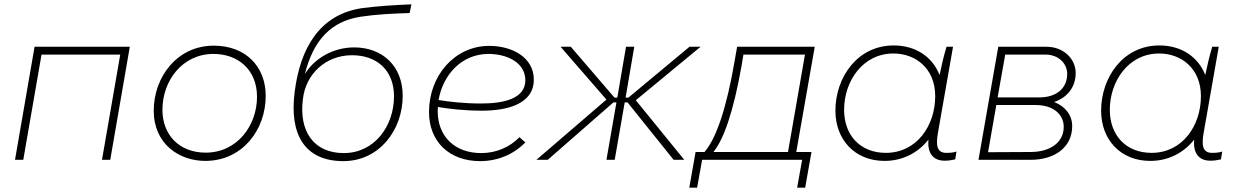

<svg xmlns="http://www.w3.org/2000/svg" viewBox="-20 -735 5694 883"><path d="M49 0H87L171 -484H533L449 0H487L577 -520H139Z M924 5C1095 5 1202 -138 1202 -294C1202 -429 1110 -525 963 -525C794 -525 687 -380 687 -226C687 -73 804 5 924 5ZM926 -33C805 -33 727 -114 727 -230C727 -363 818 -487 962 -487C1076 -487 1162 -413 1162 -290C1162 -158 1071 -33 926 -33Z M1559 6C1725 6 1832 -138 1832 -294C1832 -433 1737 -517 1609 -517C1513 -517 1426 -467 1382 -394C1423 -559 1510 -638 1638 -658C1710 -669 1790 -673 1864 -675L1872 -715C1798 -712 1717 -707 1648 -698C1449 -670 1360 -512 1335 -311C1310 -116 1382 6 1559 6ZM1561 -31C1423 -31 1354 -131 1373 -279C1386 -395 1478 -481 1599 -481C1712 -481 1792 -413 1792 -292C1792 -156 1703 -31 1561 -31Z M2188 6C2268 6 2341 -24 2396 -80L2369 -104C2324 -58 2262 -31 2193 -31C2073 -31 1993 -106 1993 -224L1994 -243C2046 -234 2117 -226 2197 -226C2314 -226 2435 -257 2435 -369C2435 -470 2337 -524 2230 -524C2071 -524 1953 -387 1953 -220C1953 -83 2047 6 2188 6ZM1997 -275C2017 -392 2104 -487 2226 -487C2314 -487 2396 -446 2396 -366C2396 -279 2292 -259 2192 -259C2115 -259 2046 -267 1997 -275Z M2447 0H2499L2801 -264H2815L2769 0H2807L2853 -264H2866L3078 0H3127L2904 -274L3202 -520H3151L2870 -286H2857L2897 -520H2859L2819 -286H2806L2605 -520H2558L2769 -277Z M3150 128H3186L3209 0H3669L3646 128H3683L3712 -36H3642L3727 -520H3370L3358 -452C3322 -242 3275 -99 3220 -36H3179ZM3261 -36C3310 -97 3353 -223 3390 -430L3399 -484H3682L3604 -36Z M4324 4C4342 4 4355 2 4373 -2L4379 -38C4363 -33 4350 -32 4332 -32C4288 -32 4284 -68 4293 -121L4363 -520H4333C4320 -477 4310 -433 4301 -390C4269 -472 4193 -526 4090 -526C3923 -526 3822 -379 3822 -226C3822 -93 3911 5 4048 5C4131 5 4202 -32 4250 -93C4244 -29 4273 4 4324 4ZM4089 -489C4191 -489 4281 -420 4281 -293C4281 -157 4196 -32 4054 -32C3937 -32 3862 -112 3862 -230C3862 -362 3948 -489 4089 -489Z M4480 0H4720C4831 0 4911 -58 4911 -155C4911 -205 4880 -245 4828 -266C4888 -286 4927 -334 4927 -399C4927 -464 4872 -520 4792 -520H4571ZM4524 -35 4562 -252H4743C4826 -252 4872 -207 4872 -152C4872 -77 4806 -36 4720 -36ZM4568 -287 4603 -484H4788C4847 -484 4888 -444 4888 -395C4888 -329 4839 -287 4759 -287Z M5546 4C5564 4 5577 2 5595 -2L5601 -38C5585 -33 5572 -32 5554 -32C5510 -32 5506 -68 5515 -121L5585 -520H5555C5542 -477 5532 -433 5523 -390C5491 -472 5415 -526 5312 -526C5145 -526 5044 -379 5044 -226C5044 -93 5133 5 5270 5C5353 5 5424 -32 5472 -93C5466 -29 5495 4 5546 4ZM5311 -489C5413 -489 5503 -420 5503 -293C5503 -157 5418 -32 5276 -32C5159 -32 5084 -112 5084 -230C5084 -362 5170 -489 5311 -489Z"/></svg>

Font: Fixel Display 20240404 ExLight
Style: Italic
Weight: 200
Italic angle: -10°
Designer: AlfaBravo + MacPaw
Foundry: Kyrylo Tkachov, Marchela Mozhyna, Serhii Makarenko, Maria Weinstein, Zakhar Kryvoshyya
Version: Version 1.211;Glyphs 3.2 (3225)